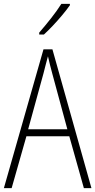

<svg xmlns="http://www.w3.org/2000/svg" viewBox="-20 -969 491 989"><path d="M412 0 337 -267H116L40 0H0L204 -715H250L451 0ZM249 -591Q243 -614 237.5 -635Q232 -656 227 -679Q221 -657 215.5 -636Q210 -615 204 -591L125 -303H327ZM340 -942Q324 -919 300.5 -891Q277 -863 252 -836.5Q227 -810 206 -791H182V-801Q214 -838 243.5 -875.5Q273 -913 296 -949H340Z"/></svg>

Font: Noto Sans Telugu Condensed ExtraLight
Style: Regular
Weight: 200
Width: 3
Designer: Jelle Bosma - Monotype Design Team
Foundry: Monotype Imaging Inc.
Version: Version 2.005; ttfautohint (v1.8.4.7-5d5b)